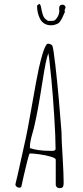

<svg xmlns="http://www.w3.org/2000/svg" viewBox="-20 -977 431 997"><path d="M187.5 -879.9Q195.3 -863.8 210.2 -854.7Q225.1 -845.7 245.1 -845.7Q257.8 -845.7 266.6 -849.1Q276.9 -852.5 282.5 -856Q288.1 -859.4 293.5 -867.7Q298.8 -875.5 302 -881.8Q305.2 -888.2 309.6 -898.4Q312.5 -905.8 314.5 -909.7Q316.4 -913.6 317.4 -915.5L314.9 -922.9L317.9 -930.2Q320.3 -936.5 320.3 -938.5Q320.3 -944.3 315.7 -948.5Q311 -952.6 305.2 -952.6Q287.1 -952.6 287.1 -933.6Q287.1 -929.7 287.6 -926.8Q288.1 -923.3 288.1 -919.4Q288.1 -909.7 283.2 -897.7Q278.3 -885.7 270.3 -877.2Q262.2 -868.7 253.9 -868.7H229L218.3 -876.5Q207.5 -884.3 202.1 -901.1Q196.8 -918 192.9 -940.9Q189.9 -955.6 183.1 -956.5L172.4 -947.8Q172.4 -910.6 187.5 -879.9ZM288.6 0Q304.2 0 307.6 -8.3Q310.5 -14.6 310.5 -27.8V-32.2Q310.5 -71.3 305.2 -162.6Q299.3 -250 299.3 -293L285.6 -459Q277.8 -548.8 267.3 -640.1Q256.8 -731.4 251.5 -740.2Q244.1 -750 228.5 -750Q222.2 -750 214.4 -733.4Q206.1 -715.8 199.7 -692.9Q189.9 -659.2 181.6 -622.1Q170.4 -571.3 145.5 -428.2Q122.6 -294.9 107.4 -230L92.8 -164.1L72.3 -71.8L60.5 -22V-20.5Q60.1 -20 60.1 -19Q60.1 -12.2 66.4 -7.3Q72.8 -2.4 80.6 -2.4Q89.4 -2.4 91.3 -9.8Q94.2 -24.9 104 -67.4Q113.8 -109.9 122.1 -142.6Q131.8 -180.2 134.8 -180.2Q153.3 -180.2 186.3 -175.5Q219.2 -170.9 244.4 -163.3Q269.5 -155.8 269.5 -147.9V-17.1Q269.5 -9.8 275.4 -4.9Q281.2 0 288.6 0ZM149.9 -290Q156.7 -313 158.7 -324.2Q176.8 -400.9 199.7 -547.9Q210 -613.3 216.6 -646Q223.1 -678.7 231 -701.2Q231 -696.3 232.9 -689L234.9 -678.2Q243.2 -605 247.1 -562Q254.9 -480 261.7 -372.6Q268.6 -265.1 268.6 -203.1Q268.6 -193.4 249 -193.4Q245.1 -193.4 242.2 -193.8H236.3Q177.7 -193.8 135.3 -208V-213.9Q135.3 -229 138.9 -246.8Q142.6 -264.6 149.9 -290Z"/></svg>

Font: Amatica SC
Style: Regular
Weight: 400
Designer: Vernon Adams, Ben Nathan
Foundry: newtypography
Version: Version 2.001